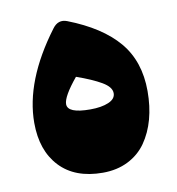

<svg xmlns="http://www.w3.org/2000/svg" viewBox="-65 -583 592 642"><g transform="rotate(-10 231.0 -262.5)"><path d="M233.9 -1Q139.6 -1 88.1 -55.9Q36.6 -110.8 36.6 -204.6Q36.6 -347.2 154.8 -504.9Q174.8 -532.2 204.1 -521Q316.4 -477.5 372.3 -411.4Q428.2 -345.2 428.2 -244.1Q428.2 -192.4 416.3 -148.9Q404.3 -105.5 380.9 -72Q357.4 -38.6 319.8 -19.8Q282.2 -1 233.9 -1ZM200.7 -332.5Q152.3 -273.9 152.3 -248Q152.3 -216.8 229 -216.8Q267.6 -216.8 291.5 -227.1Q315.4 -237.3 315.4 -256.8Q315.4 -277.8 284.4 -295.9Q253.4 -314 200.7 -332.5Z"/></g></svg>

Font: Sahel Black FD-WOL
Style: Black-FD-WOL
Weight: 900
Foundry: Saber Rastikerdar (saber.rastikerdar@gmail.com)
Version: Version 2.0.2